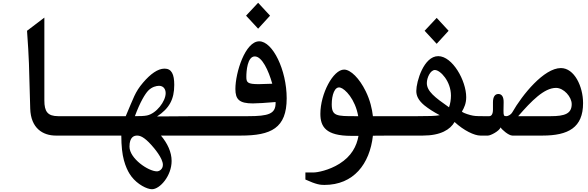

<svg xmlns="http://www.w3.org/2000/svg" viewBox="-20 -978 4240 1385"><path d="M383 0H700V-140H400C323 -140 300 -174 300 -253V-851L175 -756C190 -543 189 -528 198 -195C202 -52 290 0 383 0Z M1400 -140 1113 -138C1201 -196 1237 -261 1237 -366C1237 -442 1218 -483 1167 -483C1118 -483 1065 -444 1012 -382C953 -313 944 -272 887 -140H700V0H855C855 38 857 71 860 101C872 217 915 278 928 295C972 353 1041 387 1076 387C1134 387 1218 290 1218 183C1218 119 1188 56 1141 0H1400ZM1049 -324C1076 -352 1109 -359 1127 -359C1160 -359 1175 -334 1175 -306C1175 -247 1108 -159 1040 -145C1020 -141 993 -140 953 -140C991 -243 1027 -301 1049 -324ZM1155 211C1155 242 1130 258 1112 258C1050 258 914 165 914 80C914 10 947 0 969 0C990 0 1019 9 1072 68C1091 89 1155 163 1155 211Z M1928 -865 1842 -958 1755 -865 1842 -771ZM1850 -680C1749 -680 1678 -455 1678 -336C1678 -261 1706 -232 1804 -232C1839 -232 1894 -236 1968 -242V-235C1968 -157 1918 -140 1769 -140H1400V0H1717C1936 0 2048 -54 2048 -269C2048 -473 1947 -680 1850 -680ZM1847 -371C1765 -371 1757 -383 1757 -424C1757 -463 1764 -571 1818 -571C1870 -571 1917 -470 1944 -374C1900 -372 1869 -371 1847 -371Z M2800 -140H2670C2664 -192 2650 -255 2618 -320C2573 -412 2510 -476 2462 -476C2383 -476 2291 -301 2291 -157C2291 -64 2330 2 2514 2H2566C2553 77 2515 149 2429 203C2353 251 2268 266 2244 266H2183V317C2262 353 2290 356 2320 356C2531 356 2647 205 2670 1C2722 0 2774 0 2800 0ZM2373 -226C2373 -291 2394 -358 2435 -346C2469 -337 2542 -264 2564 -140H2545C2409 -140 2373 -140 2373 -226Z M3216 -756 3130 -849 3043 -756 3130 -662ZM3466 -140C3414 -140 3400 -141 3373 -148C3339 -157 3315 -168 3312 -173C3329 -202 3343 -232 3343 -277C3343 -396 3244 -573 3141 -573C3037 -573 2983 -390 2983 -322C2983 -289 2996 -256 3040 -219C3071 -194 3105 -172 3152 -147C3121 -141 3073 -140 2992 -140H2800V0H3030C3160 0 3228 -44 3259 -98C3326 -36 3402 0 3445 0H3500V-140ZM3059 -379C3059 -418 3085 -473 3117 -473C3156 -473 3233 -392 3233 -288C3233 -260 3228 -229 3219 -204C3116 -276 3059 -320 3059 -379Z M3500 0C3519 0 3581 -32 3591 -59C3599 -44 3649 0 3676 0H3893C4080 0 4186 -58 4186 -234C4186 -355 4123 -487 4026 -487C3904 -487 3748 -295 3675 -167C3667 -153 3648 -140 3631 -140C3614 -140 3612 -146 3612 -180L3613 -239C3614 -279 3600 -300 3575 -300C3550 -300 3536 -279 3536 -240V-188C3536 -153 3524 -140 3509 -140H3500ZM3718 -140C3814 -250 3905 -344 3991 -344C4047 -344 4104 -279 4104 -227C4104 -158 4054 -140 3953 -140Z"/></svg>

Font: Kawkab Mono
Style: Bold
Weight: 700
Monospace: yes
Designer: Abdullah Arif
Foundry: Abdullah Arif
Version: Version 1.000;PS 000.500;hotconv 1.0.88;makeotf.lib2.5.64775